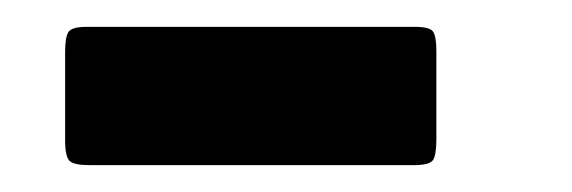

<svg xmlns="http://www.w3.org/2000/svg" viewBox="-20 -397 426 143"><path d="M44.5 -377H289Q300 -377 302.5 -373.5Q305 -370 305 -359V-293.5Q305 -281.5 302.5 -277.8Q300 -274 288 -274H47Q35 -274 31.8 -277.2Q28.5 -280.5 28.5 -292.5V-358Q28.5 -369.5 31 -373.2Q33.5 -377 44.5 -377Z"/></svg>

Font: Besley* Condensed Heavy
Style: Italic
Weight: 800
Width: 3
Italic angle: -13°
Designer: Owen Earl
Foundry: indestructible type*
Version: Version 3.000; ttfautohint (v1.8.3)